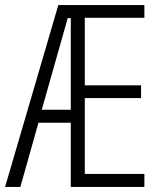

<svg xmlns="http://www.w3.org/2000/svg" viewBox="-21 -734 634 754"><path d="M546 0V-51H312V-349H533V-399H312V-664H546V-714H208L-1 0H59L130 -252H257V0ZM143 -303 245 -663H257V-303Z"/></svg>

Font: Noto Sans Gujarati UI ExtraCondensed Light
Style: Regular
Weight: 300
Width: 2
Designer: Jelle Bosma - Monotype Design Team, Universal Thirst
Foundry: Monotype Imaging Inc.
Version: Version 2.106